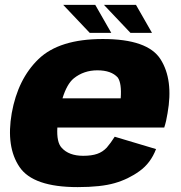

<svg xmlns="http://www.w3.org/2000/svg" viewBox="-20 -759 738 785"><path d="M297.5 6Q393 6 449.5 -10.5Q505 -26.5 550.5 -59.5Q596 -92 618 -149.5L449 -200Q432.5 -174 416.5 -155.5Q399.5 -137.5 377.5 -130Q355 -122 320 -122Q261.5 -122 232 -155Q211 -177.5 214.5 -237.5H651.5Q660 -263.5 665 -296Q689.5 -433 636.5 -516.5Q584 -599.5 400.5 -599.5Q222.5 -599.5 137.5 -517.5Q53 -436 28 -296.5Q4 -158 60 -76Q115.5 6 297.5 6ZM235.5 -357Q253.5 -415.5 281.5 -438.5Q322.5 -471.5 378 -471.5Q435 -471.5 461.5 -442Q478 -418.5 473.5 -357ZM513.5 -624.5H601.5L536 -739H405ZM347 -624.5H435L369.5 -739H238.5Z"/></svg>

Font: Anybody Thin ExtraBold
Style: Italic
Weight: 800
Italic angle: -10°
Version: Version 1.113;gftools[0.9.25]